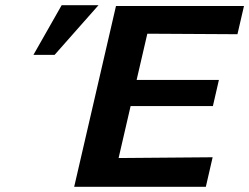

<svg xmlns="http://www.w3.org/2000/svg" viewBox="-20 -715 954 735"><path d="M108 -505 216 -695H357L189 -505ZM264 0 424 -692H914L889 -584L544 -586L503 -409H818L795 -309H480L434 -110L794 -113L768 0Z"/></svg>

Font: Coval
Style: ExtraBold Italic
Weight: 800
Foundry: Context Ltd
Version: Version 001.000